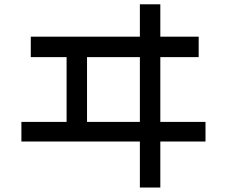

<svg xmlns="http://www.w3.org/2000/svg" viewBox="-20 -797 1040 880"><path d="M921.9 -148.4H714.8V62.5H621.1V-148.4H78.1V-238.3H285.2V-535.2H121.1V-628.9H621.1V-777.3H714.8V-628.9H890.6V-535.2H714.8V-238.3H921.9ZM621.1 -238.3V-535.2H378.9V-238.3Z"/></svg>

Font: WenQuanYi Micro Hei
Style: Regular
Weight: 400
Foundry: Ascender Corporation
Version: Version 0.2.0-beta